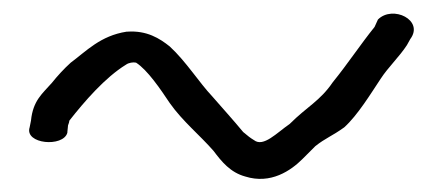

<svg xmlns="http://www.w3.org/2000/svg" viewBox="-20 -426 659 285"><path d="M57 -303C43 -287 29 -277 26 -247L24 -237C16 -212 74 -207 80 -229V-230L81 -240C82 -242 83 -246 83 -247C105 -275 136 -311 167 -330C171 -333 178 -334 182 -333C199 -322 218 -294 232 -273C251 -246 277 -225 297 -202C309 -186 322 -170 344 -164C382 -152 412 -173 429 -190L448 -209C463 -221 473 -224 491 -237C511 -255 531 -288 545 -309C556 -326 573 -342 584 -359L589 -368C610 -396 563 -419 541 -397L536 -386C515 -360 496 -331 474 -304C455 -276 436 -268 410 -242C391 -229 371 -207 357 -218C352 -221 348 -224 341 -230C327 -247 308 -268 295 -283C276 -303 256 -335 232 -357C217 -369 198 -381 169 -379H168C129 -373 108 -350 85 -333C75 -324 65 -313 57 -303Z"/></svg>

Font: Stray Cat
Style: Bd
Weight: 700
Version: Version 1.0